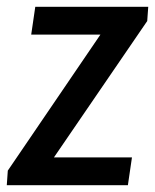

<svg xmlns="http://www.w3.org/2000/svg" viewBox="-22 -546 457 566"><path d="M1 -43 274 -444H70L82 -526H415L412 -484L137 -82H367L355 0H-2Z"/></svg>

Font: Archivo Narrow Medium
Style: Italic
Weight: 500
Italic angle: -8°
Designer: Hector Gatti
Foundry: Omnibus-Type
Version: Version 2.001